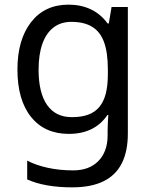

<svg xmlns="http://www.w3.org/2000/svg" viewBox="-20 -566 655 826"><path d="M275 -546Q328 -546 370.5 -526Q413 -506 443 -465H448L460 -536H530V9Q530 85 504 136.5Q478 188 425 214Q372 240 290 240Q232 240 183.5 231.5Q135 223 97 206V125Q135 145 186 156Q237 167 295 167Q364 167 403.5 126.5Q443 86 443 16V-5Q443 -17 444 -39.5Q445 -62 446 -71H442Q414 -30 372.5 -10Q331 10 276 10Q172 10 113.5 -63Q55 -136 55 -267Q55 -395 113.5 -470.5Q172 -546 275 -546ZM287 -472Q242 -472 210.5 -448Q179 -424 162.5 -378Q146 -332 146 -266Q146 -167 182.5 -114.5Q219 -62 289 -62Q330 -62 359 -72.5Q388 -83 407 -105.5Q426 -128 435 -163Q444 -198 444 -246V-267Q444 -340 427.5 -385Q411 -430 376 -451Q341 -472 287 -472Z"/></svg>

Font: ugurmukhi05
Style: Book
Weight: 400
Designer: Jelle Bosma - Monotype Design Team
Foundry: Monotype Imaging Inc.
Version: Version 2.003